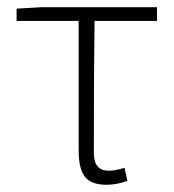

<svg xmlns="http://www.w3.org/2000/svg" viewBox="-20 -500 481 532"><path d="M275 12Q233 12 215.5 -10Q198 -32 198 -82V-442H26V-476L93 -480H415V-442H242Q240 -318 240 -76Q240 -27 281 -27Q299 -27 325 -35L333 1Q304 12 275 12Z"/></svg>

Font: Toshiba Sans Light
Style: Regular
Weight: 300
Designer: Paul D. Hunt
Foundry: Toshiba Corporation
Version: Version 2.020;PS 2.0;hotconv 1.0.86;makeotf.lib2.5.63406